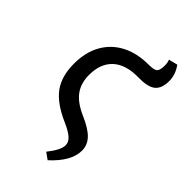

<svg xmlns="http://www.w3.org/2000/svg" viewBox="-261 -737 1062 1062"><g transform="rotate(45 270.5 -205.5)"><path d="M332 235 293 207Q344 143 344 106Q344 82 322.5 62Q301 42 251 20Q146 -26 101.5 -87Q57 -148 57 -246Q57 -335 93 -399.5Q129 -464 195.5 -499Q262 -534 354 -534Q396 -534 408 -545.5Q420 -557 420 -595Q420 -616 413 -633L465 -646Q499 -600 498 -547Q497 -489 465 -465.5Q433 -442 361 -444Q263 -445 211.5 -397.5Q160 -350 160 -261Q160 -196 192 -152.5Q224 -109 294 -78Q366 -47 397.5 -14Q429 19 429 63Q429 146 332 235Z"/></g></svg>

Font: Literata 7pt Medium
Style: Italic
Weight: 500
Italic angle: -2°
Designer: Latin by Veronika Burian and Jose Scaglione. Greek by Irene Vlachou. Cyrillic by Vera Evstafieva
Foundry: TypeTogether
Version: Version 3.002